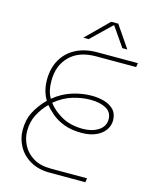

<svg xmlns="http://www.w3.org/2000/svg" viewBox="-129 -962 822 1045"><g transform="rotate(15 282.0 -440.0)"><path d="M255 0Q190 0 144.5 -26.5Q99 -53 75.5 -96Q52 -139 52 -187Q52 -246 75.5 -290.5Q99 -335 138 -374Q125 -395 117 -423Q109 -451 109 -485Q109 -550 136.5 -598.5Q164 -647 215 -673.5Q266 -700 335 -700H564L560 -677H334Q239 -677 186.5 -624.5Q134 -572 134 -487Q134 -456 139 -434Q144 -412 156 -390Q205 -430 260 -447Q315 -464 368 -464Q406 -464 439 -454.5Q472 -445 493 -423Q514 -401 514 -363Q514 -334 496.5 -309Q479 -284 445.5 -269Q412 -254 365 -254Q307 -254 265.5 -270Q224 -286 196.5 -309.5Q169 -333 152 -354Q119 -321 98 -280Q77 -239 77 -188Q77 -148 96 -110Q115 -72 154.5 -47.5Q194 -23 255 -23H459L455 0ZM366 -277Q418 -277 453.5 -300Q489 -323 489 -363Q489 -404 454.5 -422.5Q420 -441 368 -441Q319 -441 267.5 -425.5Q216 -410 169 -371Q199 -331 248.5 -304Q298 -277 366 -277ZM241 -757 365 -880H405L489 -757H461L385 -867L271 -757Z"/></g></svg>

Font: MuseoModerno Thin Thin
Style: Italic
Weight: 250
Italic angle: -9°
Version: Version 1.003